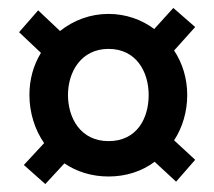

<svg xmlns="http://www.w3.org/2000/svg" viewBox="-20 -471 538 483"><path d="M151 -232C151 -290 184 -348 253 -348C323 -348 354 -290 354 -232C354 -174 325 -116 253 -116C182 -116 151 -175 151 -232ZM471 -69 418 -118C439 -150 451 -190 451 -232C451 -274 439 -312 418 -344L471 -403L416 -451L368 -398C336 -422 296 -436 253 -436C207 -436 165 -420 131 -393L76 -445L28 -390L83 -338C64 -307 54 -271 54 -232C54 -187 68 -144 91 -111L40 -56L94 -8L142 -60C173 -39 211 -27 253 -27C297 -27 337 -40 369 -64L423 -14Z"/></svg>

Font: Hussar Tani
Style: Bold
Weight: 700
Foundry: Cannot Into Space Fonts
Version: Version 0.92